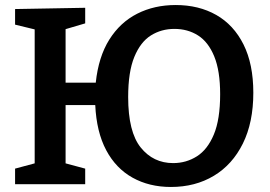

<svg xmlns="http://www.w3.org/2000/svg" viewBox="-20 -733 1075 764"><path d="M40 0V-62L118 -83V-616L40 -635V-697L319 -702V-640L241 -617V-404H361Q372 -507 415 -575.5Q458 -644 526 -678.5Q594 -713 679 -713Q771 -713 840.5 -673.5Q910 -634 949 -556Q988 -478 988 -364Q988 -246 946.5 -162Q905 -78 831 -33.5Q757 11 660 11Q574 11 507.5 -26Q441 -63 402.5 -135.5Q364 -208 359 -315H241V-83L319 -62V0ZM669 -84Q721 -84 763.5 -111Q806 -138 831 -198Q856 -258 856 -358Q856 -451 832.5 -508.5Q809 -566 768 -592Q727 -618 674 -618Q622 -618 580.5 -592Q539 -566 514.5 -506.5Q490 -447 490 -347Q490 -208 540 -146Q590 -84 669 -84Z"/></svg>

Font: Bitter SemiBold
Style: Regular
Weight: 600
Designer: Sol Matas, and Bitter project Authors
Foundry: Sol Matas
Version: Version 2.001